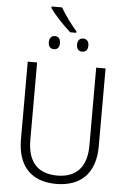

<svg xmlns="http://www.w3.org/2000/svg" viewBox="-67 -1108 776 1165"><g transform="rotate(5 321.0 -525.0)"><path d="M263 -1060H199V-1051C227 -1009 282 -952 325 -914H362V-923C328 -962 288 -1015 263 -1060ZM235 -883C214 -883 201 -868 201 -843C201 -817 214 -803 235 -803C257 -803 269 -817 269 -843C269 -868 257 -883 235 -883ZM407 -883C386 -883 373 -868 373 -843C373 -817 386 -803 407 -803C429 -803 442 -817 442 -843C442 -868 429 -883 407 -883ZM558 -240V-714H501V-238C501 -107 436 -41 322 -41C205 -41 141 -107 141 -242V-714H84V-242C84 -78 168 10 320 10C469 10 558 -75 558 -240Z"/></g></svg>

Font: Noto Sans SemiCondensed Light
Style: Regular
Weight: 300
Width: 4
Designer: Monotype Design Team
Foundry: Monotype Imaging Inc.
Version: Version 2.013